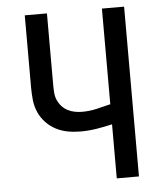

<svg xmlns="http://www.w3.org/2000/svg" viewBox="-53 -781 705 828"><g transform="rotate(-5 300.0 -367.5)"><path d="M419 0V-234Q385 -226 350.5 -220.5Q316 -215 281 -215Q253 -215 226 -220Q199 -225 175 -237.5Q151 -250 132 -270Q113 -290 102 -315Q91 -340 88 -367Q85 -394 85 -422V-735H181V-422Q181 -406 182.5 -389.5Q184 -373 190.5 -358.5Q197 -344 208 -332Q219 -320 233.5 -312.5Q248 -305 264 -302Q280 -299 296 -299Q327 -299 358 -306Q389 -313 419 -321V-735H515V0Z"/></g></svg>

Font: Iosevka SS04 Medium Extended
Style: Regular
Weight: 500
Width: 7
Monospace: yes
Designer: Belleve Invis
Foundry: Belleve Invis
Version: Version 19.0.0; ttfautohint (v1.8.4)